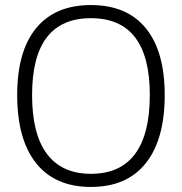

<svg xmlns="http://www.w3.org/2000/svg" viewBox="-20 -730 720 760"><path d="M48 -354Q48 -527 123 -618.5Q198 -710 340 -710Q482 -710 557 -618.5Q632 -527 632 -354Q632 -178 557 -84Q482 10 340 10Q198 10 123 -84Q48 -178 48 -354ZM573 -354Q573 -658 340 -658Q107 -658 107 -354Q107 -199 166 -120.5Q225 -42 340 -42Q456 -42 514.5 -120.5Q573 -199 573 -354Z"/></svg>

Font: Krub Light
Style: Regular
Weight: 300
Designer: Ekaluck Peanpanawate
Foundry: Cadson Demak Co.,Ltd.
Version: Version 1.000; ttfautohint (v1.6)